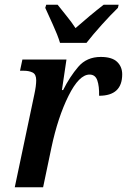

<svg xmlns="http://www.w3.org/2000/svg" viewBox="-20 -786 533 806"><path d="M42 0H161L196 -167Q223 -294 267.5 -383.5Q312 -473 356 -473Q380 -473 388.5 -448.5Q397 -424 396 -384Q493 -384 493 -474Q493 -506 471.5 -526.5Q450 -547 403 -547Q344 -547 308.5 -505.5Q273 -464 245 -408H240L259 -536H74L64 -489H80Q102 -489 117 -481.5Q132 -474 132 -449Q132 -426 124 -389ZM232 -606H343Q371 -642 408.5 -683.5Q446 -725 475 -753L478 -766H415Q389 -746 356 -718.5Q323 -691 297 -668Q280 -694 259.5 -719Q239 -744 222 -766H174L170 -753Q182 -726 202 -682.5Q222 -639 232 -606Z"/></svg>

Font: Noto Serif SemiCondensed Semi
Style: Italic
Weight: 600
Width: 4
Italic angle: -12°
Designer: Monotype Design Team
Foundry: Monotype Imaging Inc.
Version: Version 1.901